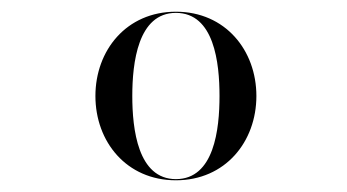

<svg xmlns="http://www.w3.org/2000/svg" viewBox="-20 -783 593 328"><path d="M143 -619C143 -541 196 -475 280.5 -475C365 -475 418 -541 418 -619C418 -697 365 -763 280.5 -763C196 -763 143 -697 143 -619ZM206 -619C206 -675.5 215.5 -761 280.5 -761C346 -761 355 -675.5 355 -619C355 -562.5 346 -477 280.5 -477C215.5 -477 206 -562.5 206 -619Z"/></svg>

Font: Bodoni* 48pt
Style: Regular
Weight: 400
Version: Version 2.3